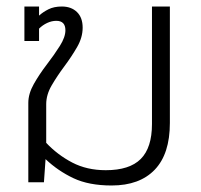

<svg xmlns="http://www.w3.org/2000/svg" viewBox="-20 -560 617 590"><path d="M323 10Q253 10 205.5 -12.5Q158 -35 120 -71L115 0H67V-244Q67 -272 84 -302Q101 -332 124 -362Q147 -392 164 -419Q181 -446 181 -467Q181 -496 153 -496Q139 -496 125 -489.5Q111 -483 100 -472V-434H55V-540H100V-512Q112 -523 129 -531.5Q146 -540 170 -540Q199 -540 216.5 -523Q234 -506 234 -475Q234 -445 217 -415.5Q200 -386 178 -356.5Q156 -327 139 -298Q122 -269 122 -240V-121Q157 -84 202 -60.5Q247 -37 305 -37Q378 -37 412.5 -71.5Q447 -106 447 -179V-540H502V-182Q502 -87 455.5 -38.5Q409 10 323 10Z"/></svg>

Font: Kanit ExtraLight
Style: Regular
Weight: 275
Designer: Katatrad Team
Foundry: CadsonDemak
Version: Version 2.000; ttfautohint (v1.8.3)